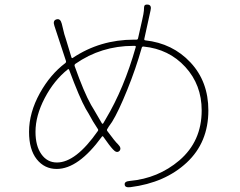

<svg xmlns="http://www.w3.org/2000/svg" viewBox="-20 -784 1040 833"><path d="M546 28Q522 31 521 17Q519 3 543 1Q666 -10 758 -88Q855 -171 855 -305Q855 -416 784 -493.5Q713 -571 603 -582Q597 -583 595 -577Q569 -485 532 -394Q494 -300 466 -255Q459 -245 452 -235L446 -225Q442 -220 446 -215Q479 -170 492 -158Q509 -141 498 -129Q486 -118 470 -136Q455 -152 428 -191Q425 -195 422 -191Q320 -51 226 -51Q173 -51 139.5 -93Q106 -135 106 -212Q106 -295 153 -380Q198 -461 263 -510Q268 -514 266 -520L216 -672Q208 -695 225 -700Q242 -705 248 -681L259 -636Q262 -625 266 -614L290 -535Q292 -530 296 -533Q414 -612 562 -612H572Q578 -612 579 -618L597 -698Q600 -710 602 -722Q605 -738 605 -752Q605 -766 622 -764Q639 -762 633 -738L606 -615Q605 -610 610 -609Q729 -596 806.5 -513Q884 -430 884 -305Q884 -166 790 -78.5Q696 9 546 28ZM227 -79Q309 -79 404 -215Q408 -220 404 -225Q383 -256 364 -292Q358 -302 352 -312Q325 -360 280 -481Q278 -486 274 -483Q214 -435 174 -358.5Q134 -282 134 -212Q134 -151 159.5 -115Q185 -79 227 -79ZM422 -249Q425 -245 428 -249L439 -268Q518 -400 569 -580Q570 -585 565 -585H558Q419 -585 307 -507Q302 -503 304 -497Q344 -384 375 -329Q381 -319 387 -309Z"/></svg>

Font: Resource Han Rounded KR ExtraLight
Style: Regular
Weight: 250
Designer: Cyano Hao (round all glyphs); Ryoko NISHIZUKA 西塚涼子 (kana, bopomofo & ideographs); Paul D. Hunt (Latin, Greek & Cyrillic)
Foundry: Cyano Hao
Version: 0.990